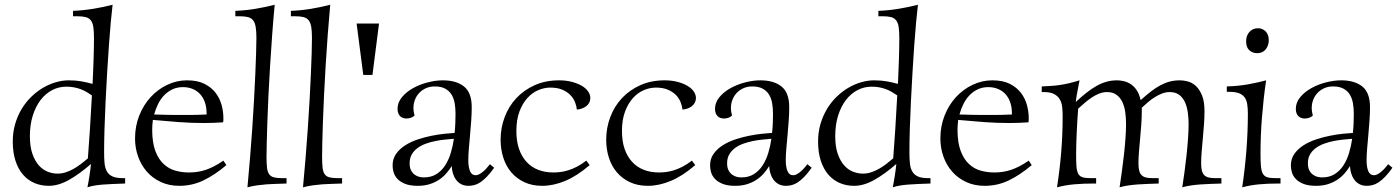

<svg xmlns="http://www.w3.org/2000/svg" viewBox="-20 -779 5931 815"><path d="M378.9 -617.2Q378.9 -646 376.2 -664.1Q373.5 -682.1 365.7 -692.4Q357.9 -702.6 344 -706.3Q330.1 -710 308.1 -710H290V-732.9Q313.5 -733.9 334.2 -736.1Q355 -738.3 375 -741.5Q395 -744.6 415.3 -749Q435.5 -753.4 458 -758.8Q454.6 -731.4 450.4 -686.8Q446.3 -642.1 442.4 -587.2Q438.5 -532.2 434.8 -470.7Q431.2 -409.2 428.2 -348.9Q425.3 -288.6 423.6 -232.7Q421.9 -176.8 421.9 -132.8Q421.9 -106.4 423.8 -86.2Q425.8 -65.9 433.6 -51.8Q441.4 -37.6 457 -30.3Q472.7 -22.9 500 -22.9H511.2V0Q482.4 1 459.5 2Q436.5 2.9 417.5 4.4Q398.4 5.9 382.3 8.5Q366.2 11.2 351.1 16.1Q353 7.3 355.2 -5.4Q357.4 -18.1 359.6 -32Q361.8 -45.9 363.5 -59.3Q365.2 -72.8 366.2 -83Q316.9 -40 272.5 -15.1Q228 9.8 187 9.8Q153.8 9.8 126 -2.2Q98.1 -14.2 77.6 -37.8Q57.1 -61.5 45.7 -96.7Q34.2 -131.8 34.2 -178.2Q34.2 -217.8 44.2 -252.2Q54.2 -286.6 71.5 -315.7Q88.9 -344.7 112.1 -367.4Q135.3 -390.1 161.6 -405.8Q188 -421.4 216.3 -429.7Q244.6 -438 272 -438Q301.3 -438 325 -433.8Q348.6 -429.7 373 -422.9Q374 -447.3 375.2 -473.1Q376.5 -499 377.2 -524.4Q377.9 -549.8 378.4 -573.5Q378.9 -597.2 378.9 -617.2ZM224.1 -42Q241.7 -42 258.5 -47.4Q275.4 -52.7 291.5 -61.8Q307.6 -70.8 323 -82.5Q338.4 -94.2 353 -106.9Q357.4 -165 361.8 -231Q366.2 -296.9 370.1 -374Q358.9 -381.8 347.2 -388.7Q335.4 -395.5 322.5 -400.4Q309.6 -405.3 294.4 -408.2Q279.3 -411.1 261.2 -411.1Q229.5 -411.1 201.4 -396.5Q173.3 -381.8 152.3 -354.5Q131.3 -327.1 119.1 -288.3Q106.9 -249.5 106.9 -201.2Q106.9 -156.7 117.4 -126.5Q127.9 -96.2 144.5 -77.4Q161.1 -58.6 182.1 -50.3Q203.1 -42 224.1 -42Z M845.2 -256.8Q793 -256.8 739.7 -260.7Q686.5 -264.6 628.9 -270Q626 -247.1 626 -226.1Q626.5 -172.4 639.6 -137.7Q652.8 -103 674.6 -82.8Q696.3 -62.5 724.1 -54.7Q752 -46.9 782.2 -46.9Q801.3 -46.9 818.6 -49.6Q835.9 -52.2 853.5 -58.1Q871.1 -64 889.4 -73.5Q907.7 -83 928.2 -97.2L940.9 -78.1Q892.1 -36.6 844 -13.4Q795.9 9.8 741.2 9.8Q697.3 9.8 662.4 -6.6Q627.4 -22.9 603.3 -50.5Q579.1 -78.1 566.2 -114.5Q553.2 -150.9 553.2 -190.9Q553.2 -243.2 571 -288.3Q588.9 -333.5 619.4 -366.7Q649.9 -399.9 689.9 -418.9Q730 -438 773.9 -438Q818.4 -438 847.9 -423.1Q877.4 -408.2 895.3 -384.8Q913.1 -361.3 920.7 -333.3Q928.2 -305.2 928.2 -278.8Q928.2 -273.4 928.2 -269Q928.2 -264.6 927.2 -259.8Q884.8 -256.8 845.2 -256.8ZM756.8 -409.2Q731.9 -409.2 712.2 -399.9Q692.4 -390.6 677 -374.8Q661.6 -358.9 651.1 -337.6Q640.6 -316.4 634.3 -293Q668.9 -292 692.6 -291.5Q716.3 -291 732.9 -291H781.2Q798.3 -291 815.9 -291.5Q833.5 -292 856.9 -293V-297.9Q856.9 -324.2 849.6 -345Q842.3 -365.7 829.1 -379.9Q815.9 -394 797.4 -401.6Q778.8 -409.2 756.8 -409.2Z M1111.3 -111.8Q1111.3 -84 1113.5 -66.4Q1115.7 -48.8 1122.6 -39.3Q1129.4 -29.8 1142.1 -26.4Q1154.8 -22.9 1175.3 -22.9H1196.3V0Q1172.9 1 1152.3 1.5Q1131.8 2 1112.3 3.4Q1092.8 4.9 1072.8 7.6Q1052.7 10.3 1030.3 16.1Q1036.1 -44.4 1041.3 -108.2Q1046.4 -171.9 1050.8 -234.1Q1055.2 -296.4 1058.3 -355Q1061.5 -413.6 1063.7 -463.6Q1065.9 -513.7 1067.1 -553.2Q1068.4 -592.8 1068.4 -617.2Q1068.4 -646 1065.4 -664.1Q1062.5 -682.1 1054.7 -692.4Q1046.9 -702.6 1033 -706.3Q1019 -710 997.1 -710H979V-732.9Q1002.4 -733.9 1023.2 -736.1Q1043.9 -738.3 1063.7 -741.5Q1083.5 -744.6 1103.5 -749Q1123.5 -753.4 1146 -758.8Q1140.1 -696.8 1135.3 -630.9Q1130.4 -564.9 1126.5 -500.5Q1122.6 -436 1119.6 -375.7Q1116.7 -315.4 1115 -264.4Q1113.3 -213.4 1112.3 -173.8Q1111.3 -134.3 1111.3 -111.8Z M1347.2 -111.8Q1347.2 -84 1349.4 -66.4Q1351.6 -48.8 1358.4 -39.3Q1365.2 -29.8 1377.9 -26.4Q1390.6 -22.9 1411.1 -22.9H1432.1V0Q1408.7 1 1388.2 1.5Q1367.7 2 1348.1 3.4Q1328.6 4.9 1308.6 7.6Q1288.6 10.3 1266.1 16.1Q1272 -44.4 1277.1 -108.2Q1282.2 -171.9 1286.6 -234.1Q1291 -296.4 1294.2 -355Q1297.4 -413.6 1299.6 -463.6Q1301.8 -513.7 1303 -553.2Q1304.2 -592.8 1304.2 -617.2Q1304.2 -646 1301.3 -664.1Q1298.3 -682.1 1290.5 -692.4Q1282.7 -702.6 1268.8 -706.3Q1254.9 -710 1232.9 -710H1214.8V-732.9Q1238.3 -733.9 1259 -736.1Q1279.8 -738.3 1299.6 -741.5Q1319.3 -744.6 1339.4 -749Q1359.4 -753.4 1381.8 -758.8Q1376 -696.8 1371.1 -630.9Q1366.2 -564.9 1362.3 -500.5Q1358.4 -436 1355.5 -375.7Q1352.5 -315.4 1350.8 -264.4Q1349.1 -213.4 1348.1 -173.8Q1347.2 -134.3 1347.2 -111.8Z M1561 -460.9H1522L1493.7 -679.2H1588.9Z M1646.5 -76.2Q1646.5 -105 1661.4 -126Q1676.3 -147 1700 -162.1Q1723.6 -177.2 1752.9 -187Q1782.2 -196.8 1811.5 -202.6Q1840.8 -208.5 1866.9 -211.2Q1893.1 -213.9 1909.7 -214.8Q1912.1 -236.8 1912.8 -257.3Q1913.6 -277.8 1913.6 -295.9Q1913.6 -318.8 1910.2 -339.8Q1906.7 -360.8 1897 -377Q1887.2 -393.1 1869.9 -402.6Q1852.5 -412.1 1824.7 -412.1Q1805.2 -412.1 1788.6 -404.8Q1772 -397.5 1760 -385Q1748 -372.6 1741.5 -355.7Q1734.9 -338.9 1734.9 -319.8Q1734.9 -312.5 1736.1 -304.9Q1737.3 -297.4 1739.7 -289.1Q1734.4 -282.7 1724.9 -279.3Q1715.3 -275.9 1705.6 -275.9Q1698.2 -275.9 1691.4 -278.1Q1684.6 -280.3 1679.2 -285.2Q1673.8 -290 1670.7 -297.9Q1667.5 -305.7 1667.5 -316.9Q1667.5 -344.2 1686.3 -366.7Q1705.1 -389.2 1733.6 -405Q1762.2 -420.9 1795.9 -429.4Q1829.6 -438 1859.9 -438Q1917.5 -438 1950 -411.6Q1982.4 -385.3 1982.4 -324.2Q1982.4 -297.9 1980.2 -266.4Q1978 -234.9 1975.1 -204.1Q1972.2 -173.3 1970 -145.8Q1967.8 -118.2 1967.8 -100.1Q1967.8 -69.3 1975.3 -52.2Q1982.9 -35.2 1998.5 -35.2Q2007.8 -35.2 2017.1 -40.8Q2026.4 -46.4 2034.7 -54Q2043 -61.5 2049.3 -69.6Q2055.7 -77.6 2059.6 -82L2077.6 -66.9Q2060.5 -43 2045.9 -28.1Q2031.2 -13.2 2018.1 -4.6Q2004.9 3.9 1992.7 6.8Q1980.5 9.8 1968.8 9.8Q1950.7 9.8 1937.5 2.7Q1924.3 -4.4 1915.8 -16.1Q1907.2 -27.8 1902.6 -43Q1897.9 -58.1 1897.5 -74.2Q1887.7 -58.1 1874.5 -43Q1861.3 -27.8 1843.8 -16.1Q1826.2 -4.4 1803.7 2.7Q1781.2 9.8 1753.4 9.8Q1720.2 9.8 1699.2 1.2Q1678.2 -7.3 1666.5 -20.3Q1654.8 -33.2 1650.6 -48.3Q1646.5 -63.5 1646.5 -76.2ZM1778.8 -25.9Q1810.1 -25.9 1832.3 -39.8Q1854.5 -53.7 1869.4 -76.7Q1884.3 -99.6 1893.3 -129.2Q1902.3 -158.7 1906.7 -189.9Q1890.1 -188.5 1869.6 -186.5Q1849.1 -184.6 1828.4 -180.4Q1807.6 -176.3 1787.8 -169.2Q1768.1 -162.1 1752.7 -150.9Q1737.3 -139.6 1728 -123.8Q1718.8 -107.9 1718.8 -85.9Q1718.8 -67.4 1724.9 -55.9Q1731 -44.4 1740.2 -37.6Q1749.5 -30.8 1759.8 -28.3Q1770 -25.9 1778.8 -25.9Z M2482.9 -78.1Q2429.7 -32.2 2379.4 -11.2Q2329.1 9.8 2281.7 9.8Q2238.8 9.8 2205.8 -5.6Q2172.9 -21 2150.4 -47.4Q2127.9 -73.7 2116.5 -109.4Q2105 -145 2105 -186Q2105 -236.3 2122.3 -282.2Q2139.6 -328.1 2171.9 -362.5Q2204.1 -397 2250 -417.5Q2295.9 -438 2353 -438Q2382.8 -438 2407.2 -431.6Q2431.6 -425.3 2449.2 -415Q2466.8 -404.8 2476.3 -391.1Q2485.8 -377.4 2485.8 -362.8Q2485.8 -352.1 2481.2 -343.3Q2476.6 -334.5 2468.8 -328.4Q2460.9 -322.3 2450.4 -318.4Q2439.9 -314.5 2428.7 -314Q2427.2 -329.1 2420.7 -345.7Q2414.1 -362.3 2400.6 -376Q2387.2 -389.6 2366.5 -398.4Q2345.7 -407.2 2315.9 -407.2Q2290 -407.2 2264.4 -396.2Q2238.8 -385.3 2218.3 -362.5Q2197.8 -339.8 2184.8 -305.2Q2171.9 -270.5 2171.9 -223.1Q2171.9 -179.7 2183.1 -147Q2194.3 -114.3 2215.1 -91.8Q2235.8 -69.3 2264.6 -58.1Q2293.5 -46.9 2328.6 -46.9Q2341.8 -46.9 2357.4 -48.6Q2373 -50.3 2390.6 -55.7Q2408.2 -61 2427.7 -70.8Q2447.3 -80.6 2468.8 -97.2Z M2931.2 -78.1Q2877.9 -32.2 2827.6 -11.2Q2777.3 9.8 2730 9.8Q2687 9.8 2654.1 -5.6Q2621.1 -21 2598.6 -47.4Q2576.2 -73.7 2564.7 -109.4Q2553.2 -145 2553.2 -186Q2553.2 -236.3 2570.6 -282.2Q2587.9 -328.1 2620.1 -362.5Q2652.3 -397 2698.2 -417.5Q2744.1 -438 2801.3 -438Q2831.1 -438 2855.5 -431.6Q2879.9 -425.3 2897.5 -415Q2915 -404.8 2924.6 -391.1Q2934.1 -377.4 2934.1 -362.8Q2934.1 -352.1 2929.4 -343.3Q2924.8 -334.5 2917 -328.4Q2909.2 -322.3 2898.7 -318.4Q2888.2 -314.5 2877 -314Q2875.5 -329.1 2868.9 -345.7Q2862.3 -362.3 2848.9 -376Q2835.4 -389.6 2814.7 -398.4Q2793.9 -407.2 2764.2 -407.2Q2738.3 -407.2 2712.6 -396.2Q2687 -385.3 2666.5 -362.5Q2646 -339.8 2633.1 -305.2Q2620.1 -270.5 2620.1 -223.1Q2620.1 -179.7 2631.3 -147Q2642.6 -114.3 2663.3 -91.8Q2684.1 -69.3 2712.9 -58.1Q2741.7 -46.9 2776.9 -46.9Q2790 -46.9 2805.7 -48.6Q2821.3 -50.3 2838.9 -55.7Q2856.4 -61 2876 -70.8Q2895.5 -80.6 2917 -97.2Z M2994.1 -76.2Q2994.1 -105 3009 -126Q3023.9 -147 3047.6 -162.1Q3071.3 -177.2 3100.6 -187Q3129.9 -196.8 3159.2 -202.6Q3188.5 -208.5 3214.6 -211.2Q3240.7 -213.9 3257.3 -214.8Q3259.8 -236.8 3260.5 -257.3Q3261.2 -277.8 3261.2 -295.9Q3261.2 -318.8 3257.8 -339.8Q3254.4 -360.8 3244.6 -377Q3234.9 -393.1 3217.5 -402.6Q3200.2 -412.1 3172.4 -412.1Q3152.8 -412.1 3136.2 -404.8Q3119.6 -397.5 3107.7 -385Q3095.7 -372.6 3089.1 -355.7Q3082.5 -338.9 3082.5 -319.8Q3082.5 -312.5 3083.7 -304.9Q3085 -297.4 3087.4 -289.1Q3082 -282.7 3072.5 -279.3Q3063 -275.9 3053.2 -275.9Q3045.9 -275.9 3039.1 -278.1Q3032.2 -280.3 3026.9 -285.2Q3021.5 -290 3018.3 -297.9Q3015.1 -305.7 3015.1 -316.9Q3015.1 -344.2 3033.9 -366.7Q3052.7 -389.2 3081.3 -405Q3109.9 -420.9 3143.6 -429.4Q3177.2 -438 3207.5 -438Q3265.1 -438 3297.6 -411.6Q3330.1 -385.3 3330.1 -324.2Q3330.1 -297.9 3327.9 -266.4Q3325.7 -234.9 3322.8 -204.1Q3319.8 -173.3 3317.6 -145.8Q3315.4 -118.2 3315.4 -100.1Q3315.4 -69.3 3323 -52.2Q3330.6 -35.2 3346.2 -35.2Q3355.5 -35.2 3364.7 -40.8Q3374 -46.4 3382.3 -54Q3390.6 -61.5 3397 -69.6Q3403.3 -77.6 3407.2 -82L3425.3 -66.9Q3408.2 -43 3393.6 -28.1Q3378.9 -13.2 3365.7 -4.6Q3352.5 3.9 3340.3 6.8Q3328.1 9.8 3316.4 9.8Q3298.3 9.8 3285.2 2.7Q3272 -4.4 3263.4 -16.1Q3254.9 -27.8 3250.2 -43Q3245.6 -58.1 3245.1 -74.2Q3235.4 -58.1 3222.2 -43Q3209 -27.8 3191.4 -16.1Q3173.8 -4.4 3151.4 2.7Q3128.9 9.8 3101.1 9.8Q3067.9 9.8 3046.9 1.2Q3025.9 -7.3 3014.2 -20.3Q3002.4 -33.2 2998.3 -48.3Q2994.1 -63.5 2994.1 -76.2ZM3126.5 -25.9Q3157.7 -25.9 3179.9 -39.8Q3202.1 -53.7 3217 -76.7Q3231.9 -99.6 3241 -129.2Q3250 -158.7 3254.4 -189.9Q3237.8 -188.5 3217.3 -186.5Q3196.8 -184.6 3176 -180.4Q3155.3 -176.3 3135.5 -169.2Q3115.7 -162.1 3100.3 -150.9Q3085 -139.6 3075.7 -123.8Q3066.4 -107.9 3066.4 -85.9Q3066.4 -67.4 3072.5 -55.9Q3078.6 -44.4 3087.9 -37.6Q3097.2 -30.8 3107.4 -28.3Q3117.7 -25.9 3126.5 -25.9Z M3797.4 -617.2Q3797.4 -646 3794.7 -664.1Q3792 -682.1 3784.2 -692.4Q3776.4 -702.6 3762.5 -706.3Q3748.5 -710 3726.6 -710H3708.5V-732.9Q3731.9 -733.9 3752.7 -736.1Q3773.4 -738.3 3793.5 -741.5Q3813.5 -744.6 3833.7 -749Q3854 -753.4 3876.5 -758.8Q3873 -731.4 3868.9 -686.8Q3864.7 -642.1 3860.8 -587.2Q3856.9 -532.2 3853.3 -470.7Q3849.6 -409.2 3846.7 -348.9Q3843.8 -288.6 3842 -232.7Q3840.3 -176.8 3840.3 -132.8Q3840.3 -106.4 3842.3 -86.2Q3844.2 -65.9 3852.1 -51.8Q3859.9 -37.6 3875.5 -30.3Q3891.1 -22.9 3918.5 -22.9H3929.7V0Q3900.9 1 3877.9 2Q3855 2.9 3835.9 4.4Q3816.9 5.9 3800.8 8.5Q3784.7 11.2 3769.5 16.1Q3771.5 7.3 3773.7 -5.4Q3775.9 -18.1 3778.1 -32Q3780.3 -45.9 3782 -59.3Q3783.7 -72.8 3784.7 -83Q3735.4 -40 3690.9 -15.1Q3646.5 9.8 3605.5 9.8Q3572.3 9.8 3544.4 -2.2Q3516.6 -14.2 3496.1 -37.8Q3475.6 -61.5 3464.1 -96.7Q3452.6 -131.8 3452.6 -178.2Q3452.6 -217.8 3462.6 -252.2Q3472.7 -286.6 3490 -315.7Q3507.3 -344.7 3530.5 -367.4Q3553.7 -390.1 3580.1 -405.8Q3606.4 -421.4 3634.8 -429.7Q3663.1 -438 3690.4 -438Q3719.7 -438 3743.4 -433.8Q3767.1 -429.7 3791.5 -422.9Q3792.5 -447.3 3793.7 -473.1Q3794.9 -499 3795.7 -524.4Q3796.4 -549.8 3796.9 -573.5Q3797.4 -597.2 3797.4 -617.2ZM3642.6 -42Q3660.2 -42 3677 -47.4Q3693.8 -52.7 3710 -61.8Q3726.1 -70.8 3741.5 -82.5Q3756.8 -94.2 3771.5 -106.9Q3775.9 -165 3780.3 -231Q3784.7 -296.9 3788.6 -374Q3777.3 -381.8 3765.6 -388.7Q3753.9 -395.5 3741 -400.4Q3728 -405.3 3712.9 -408.2Q3697.8 -411.1 3679.7 -411.1Q3647.9 -411.1 3619.9 -396.5Q3591.8 -381.8 3570.8 -354.5Q3549.8 -327.1 3537.6 -288.3Q3525.4 -249.5 3525.4 -201.2Q3525.4 -156.7 3535.9 -126.5Q3546.4 -96.2 3563 -77.4Q3579.6 -58.6 3600.6 -50.3Q3621.6 -42 3642.6 -42Z M4263.7 -256.8Q4211.4 -256.8 4158.2 -260.7Q4105 -264.6 4047.4 -270Q4044.4 -247.1 4044.4 -226.1Q4044.9 -172.4 4058.1 -137.7Q4071.3 -103 4093 -82.8Q4114.7 -62.5 4142.6 -54.7Q4170.4 -46.9 4200.7 -46.9Q4219.7 -46.9 4237.1 -49.6Q4254.4 -52.2 4272 -58.1Q4289.6 -64 4307.9 -73.5Q4326.2 -83 4346.7 -97.2L4359.4 -78.1Q4310.5 -36.6 4262.5 -13.4Q4214.4 9.8 4159.7 9.8Q4115.7 9.8 4080.8 -6.6Q4045.9 -22.9 4021.7 -50.5Q3997.6 -78.1 3984.6 -114.5Q3971.7 -150.9 3971.7 -190.9Q3971.7 -243.2 3989.5 -288.3Q4007.3 -333.5 4037.8 -366.7Q4068.4 -399.9 4108.4 -418.9Q4148.4 -438 4192.4 -438Q4236.8 -438 4266.4 -423.1Q4295.9 -408.2 4313.7 -384.8Q4331.5 -361.3 4339.1 -333.3Q4346.7 -305.2 4346.7 -278.8Q4346.7 -273.4 4346.7 -269Q4346.7 -264.6 4345.7 -259.8Q4303.2 -256.8 4263.7 -256.8ZM4175.3 -409.2Q4150.4 -409.2 4130.6 -399.9Q4110.8 -390.6 4095.5 -374.8Q4080.1 -358.9 4069.6 -337.6Q4059.1 -316.4 4052.7 -293Q4087.4 -292 4111.1 -291.5Q4134.8 -291 4151.4 -291H4199.7Q4216.8 -291 4234.4 -291.5Q4252 -292 4275.4 -293V-297.9Q4275.4 -324.2 4268.1 -345Q4260.7 -365.7 4247.6 -379.9Q4234.4 -394 4215.8 -401.6Q4197.3 -409.2 4175.3 -409.2Z M5164.6 0Q5139.2 1 5117.2 1.7Q5095.2 2.4 5075.2 3.9Q5055.2 5.4 5036.4 8.1Q5017.6 10.7 4998.5 16.1Q5002.9 -12.2 5007.8 -47.9Q5012.7 -83.5 5016.6 -119.9Q5020.5 -156.2 5022.9 -190.9Q5025.4 -225.6 5025.4 -252Q5025.4 -277.3 5022 -301.8Q5018.6 -326.2 5009.8 -345.5Q5001 -364.7 4985.4 -376.5Q4969.7 -388.2 4944.8 -388.2Q4928.2 -388.2 4912.1 -381.8Q4896 -375.5 4880.9 -366Q4865.7 -356.4 4852.1 -344.5Q4838.4 -332.5 4826.7 -321.8V-307.1Q4826.7 -279.8 4824.5 -250Q4822.3 -220.2 4819.6 -191.2Q4816.9 -162.1 4814.7 -135Q4812.5 -107.9 4812.5 -85.9Q4812.5 -66.9 4815.7 -54.7Q4818.8 -42.5 4825.9 -35.4Q4833 -28.3 4844.2 -25.6Q4855.5 -22.9 4871.6 -22.9H4898.4V0Q4873 1 4851.1 1.7Q4829.1 2.4 4809.1 3.9Q4789.1 5.4 4770.3 8.1Q4751.5 10.7 4732.4 16.1Q4736.8 -12.2 4741.7 -47.9Q4746.6 -83.5 4750.7 -119.9Q4754.9 -156.2 4757.3 -190.9Q4759.8 -225.6 4759.8 -252Q4759.8 -277.3 4756.6 -301.8Q4753.4 -326.2 4744.4 -345.5Q4735.4 -364.7 4719.5 -376.5Q4703.6 -388.2 4678.7 -388.2Q4661.6 -388.2 4644.8 -381.3Q4627.9 -374.5 4612.5 -364Q4597.2 -353.5 4583 -341.1Q4568.8 -328.6 4556.6 -317.9Q4554.7 -294.4 4553.2 -268.8Q4551.8 -243.2 4550.5 -217.8Q4549.3 -192.4 4548.6 -168.5Q4547.9 -144.5 4547.9 -124Q4547.9 -92.3 4549.3 -72.8Q4550.8 -53.2 4556.6 -42Q4562.5 -30.8 4574.5 -26.9Q4586.4 -22.9 4607.4 -22.9H4632.8V0H4623.5Q4577.6 0 4539.8 3.4Q4502 6.8 4466.8 16.1Q4478 -55.2 4484.4 -130.6Q4490.7 -206.1 4490.7 -285.2Q4490.7 -304.2 4489 -322.8Q4487.3 -341.3 4479.5 -355.7Q4471.7 -370.1 4455.6 -379.2Q4439.5 -388.2 4410.6 -388.2H4401.9V-412.1Q4423.8 -413.1 4442.1 -414.3Q4460.4 -415.5 4478.8 -418.2Q4497.1 -420.9 4517.1 -425.5Q4537.1 -430.2 4562.5 -438Q4558.1 -416 4553.5 -391.4Q4548.8 -366.7 4546.4 -346.2Q4571.3 -369.1 4593 -386.2Q4614.7 -403.3 4635.5 -414.8Q4656.2 -426.3 4677.2 -432.1Q4698.2 -438 4721.7 -438Q4734.9 -438 4750 -434.6Q4765.1 -431.2 4779.3 -422.1Q4793.5 -413.1 4804.7 -396.7Q4815.9 -380.4 4821.8 -354Q4845.2 -375 4865.7 -390.9Q4886.2 -406.7 4906 -417.2Q4925.8 -427.7 4945.8 -432.9Q4965.8 -438 4988.8 -438Q5003.9 -438 5022 -433.3Q5040 -428.7 5055.7 -414.6Q5071.3 -400.4 5082 -374.8Q5092.8 -349.1 5092.8 -307.1Q5092.8 -279.8 5090.6 -250Q5088.4 -220.2 5085.7 -191.2Q5083 -162.1 5080.8 -135Q5078.6 -107.9 5078.6 -85.9Q5078.6 -66.9 5081.8 -54.7Q5085 -42.5 5092 -35.4Q5099.1 -28.3 5110.4 -25.6Q5121.6 -22.9 5137.7 -22.9H5164.6Z M5354.5 -438Q5348.6 -399.4 5344.2 -359.4Q5339.8 -319.3 5336.7 -279.5Q5333.5 -239.7 5332 -200.9Q5330.6 -162.1 5330.6 -126Q5330.6 -92.8 5332.5 -72.5Q5334.5 -52.2 5340.8 -41.3Q5347.2 -30.3 5359.6 -26.6Q5372.1 -22.9 5393.6 -22.9H5415.5V0H5407.7Q5361.8 0 5325 3.4Q5288.1 6.8 5252.9 16.1Q5264.6 -63 5270.8 -141.6Q5276.9 -220.2 5276.9 -295.9Q5276.9 -319.3 5274.2 -336.7Q5271.5 -354 5263.2 -365.7Q5254.9 -377.4 5239.3 -383.3Q5223.6 -389.2 5197.8 -389.2H5187.5V-412.1Q5236.8 -413.6 5277.3 -420.9Q5317.9 -428.2 5354.5 -438ZM5316.9 -553.2Q5296.9 -553.2 5283.2 -565.7Q5269.5 -578.1 5269.5 -604Q5269.5 -615.2 5272.9 -625.2Q5276.4 -635.3 5283 -642.8Q5289.6 -650.4 5298.8 -654.8Q5308.1 -659.2 5319.8 -659.2Q5338.4 -659.2 5352.1 -646Q5365.7 -632.8 5365.7 -607.9Q5365.7 -597.2 5362.3 -587.2Q5358.9 -577.1 5352.8 -569.6Q5346.7 -562 5337.6 -557.6Q5328.6 -553.2 5316.9 -553.2Z M5459.5 -76.2Q5459.5 -105 5474.4 -126Q5489.3 -147 5512.9 -162.1Q5536.6 -177.2 5565.9 -187Q5595.2 -196.8 5624.5 -202.6Q5653.8 -208.5 5679.9 -211.2Q5706.1 -213.9 5722.7 -214.8Q5725.1 -236.8 5725.8 -257.3Q5726.6 -277.8 5726.6 -295.9Q5726.6 -318.8 5723.1 -339.8Q5719.7 -360.8 5710 -377Q5700.2 -393.1 5682.9 -402.6Q5665.5 -412.1 5637.7 -412.1Q5618.2 -412.1 5601.6 -404.8Q5585 -397.5 5573 -385Q5561 -372.6 5554.4 -355.7Q5547.9 -338.9 5547.9 -319.8Q5547.9 -312.5 5549.1 -304.9Q5550.3 -297.4 5552.7 -289.1Q5547.4 -282.7 5537.8 -279.3Q5528.3 -275.9 5518.6 -275.9Q5511.2 -275.9 5504.4 -278.1Q5497.6 -280.3 5492.2 -285.2Q5486.8 -290 5483.6 -297.9Q5480.5 -305.7 5480.5 -316.9Q5480.5 -344.2 5499.3 -366.7Q5518.1 -389.2 5546.6 -405Q5575.2 -420.9 5608.9 -429.4Q5642.6 -438 5672.9 -438Q5730.5 -438 5762.9 -411.6Q5795.4 -385.3 5795.4 -324.2Q5795.4 -297.9 5793.2 -266.4Q5791 -234.9 5788.1 -204.1Q5785.2 -173.3 5783 -145.8Q5780.8 -118.2 5780.8 -100.1Q5780.8 -69.3 5788.3 -52.2Q5795.9 -35.2 5811.5 -35.2Q5820.8 -35.2 5830.1 -40.8Q5839.4 -46.4 5847.7 -54Q5856 -61.5 5862.3 -69.6Q5868.7 -77.6 5872.6 -82L5890.6 -66.9Q5873.5 -43 5858.9 -28.1Q5844.2 -13.2 5831.1 -4.6Q5817.9 3.9 5805.7 6.8Q5793.5 9.8 5781.7 9.8Q5763.7 9.8 5750.5 2.7Q5737.3 -4.4 5728.8 -16.1Q5720.2 -27.8 5715.6 -43Q5710.9 -58.1 5710.4 -74.2Q5700.7 -58.1 5687.5 -43Q5674.3 -27.8 5656.7 -16.1Q5639.2 -4.4 5616.7 2.7Q5594.2 9.8 5566.4 9.8Q5533.2 9.8 5512.2 1.2Q5491.2 -7.3 5479.5 -20.3Q5467.8 -33.2 5463.6 -48.3Q5459.5 -63.5 5459.5 -76.2ZM5591.8 -25.9Q5623 -25.9 5645.3 -39.8Q5667.5 -53.7 5682.4 -76.7Q5697.3 -99.6 5706.3 -129.2Q5715.3 -158.7 5719.7 -189.9Q5703.1 -188.5 5682.6 -186.5Q5662.1 -184.6 5641.4 -180.4Q5620.6 -176.3 5600.8 -169.2Q5581.1 -162.1 5565.7 -150.9Q5550.3 -139.6 5541 -123.8Q5531.7 -107.9 5531.7 -85.9Q5531.7 -67.4 5537.8 -55.9Q5543.9 -44.4 5553.2 -37.6Q5562.5 -30.8 5572.8 -28.3Q5583 -25.9 5591.8 -25.9Z"/></svg>

Font: Simonetta
Style: Regular
Weight: 400
Designer: Gayaneh Bagdasaryan
Foundry: BrownFox
Version: Version 1.001